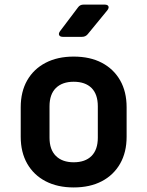

<svg xmlns="http://www.w3.org/2000/svg" viewBox="-20 -805 640 834"><path d="M300 9.2Q229.9 9.2 178.2 -17.7Q126.5 -44.6 98.2 -94.1Q70 -143.6 70 -210.8V-339.2Q70 -406.8 98.2 -456.1Q126.5 -505.4 178.2 -532.3Q229.9 -559.2 300 -559.2Q371.1 -559.2 422.3 -532.3Q473.5 -505.4 501.8 -456.1Q530 -406.8 530 -339.2V-210.8Q530 -143.6 501.8 -94.1Q473.5 -44.6 422.1 -17.7Q370.7 9.2 300 9.2ZM300 -100.1Q350.2 -100.1 377.6 -127.5Q404.9 -155 404.9 -206.7V-343.3Q404.9 -395.6 377.6 -422.8Q350.2 -449.9 300 -449.9Q250.8 -449.9 222.9 -422.8Q195.1 -395.6 195.1 -343.3V-206.7Q195.1 -155 222.9 -127.5Q250.8 -100.1 300 -100.1ZM252.9 -645Q240.9 -645 237.2 -652Q233.4 -659 240.4 -669L318.9 -773Q327.3 -785 342.9 -785H434.3Q447.3 -785 450.8 -778Q454.3 -771 446.3 -760.4L361 -656.4Q351.4 -645 336.4 -645Z"/></svg>

Font: Pitagon Sans Mono
Style: Regular
Weight: 400
Monospace: yes
Designer: Travis Tran
Foundry: Pitagon
Version: Version 1.001;gftools[0.9.26]